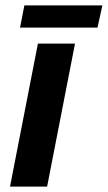

<svg xmlns="http://www.w3.org/2000/svg" viewBox="-20 -689 398 709"><path d="M17 0 120 -528H257L154 0ZM340 -587H54L70 -669H358Z"/></svg>

Font: Libra Sans Modern
Style: Bold Italic
Weight: 700
Italic angle: -12°
Foundry: Stefan Peev, Context Ltd
Version: Version 1.000